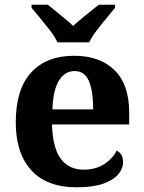

<svg xmlns="http://www.w3.org/2000/svg" viewBox="-20 -786 611 816"><path d="M306 10Q179 10 113 -62.5Q47 -135 47 -265Q47 -406 112 -477.5Q177 -549 295 -549Q404 -549 466.5 -488Q529 -427 529 -308V-257H201Q204 -157 238.5 -111Q273 -65 335 -65Q387 -65 423 -88.5Q459 -112 476 -146Q490 -139 496.5 -126.5Q503 -114 503 -97Q503 -69 482 -44.5Q461 -20 417.5 -5Q374 10 306 10ZM376 -321Q376 -398 358 -441Q340 -484 297 -484Q255 -484 230 -442.5Q205 -401 203 -321ZM224 -606Q214 -629 193.5 -655.5Q173 -682 151.5 -708Q130 -734 114 -753V-766H183Q197 -755 216.5 -739Q236 -723 256 -706.5Q276 -690 291 -676Q306 -690 326 -706.5Q346 -723 366 -739Q386 -755 400 -766H469V-753Q454 -734 432 -708Q410 -682 390 -655.5Q370 -629 359 -606Z"/></svg>

Font: Noto Serif Gujarati
Style: Regular
Weight: 400
Designer: Universal Thirst, Indian Type Foundry and the Monotype Design Team
Foundry: Monotype Imaging Inc.
Version: Version 2.102